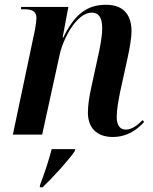

<svg xmlns="http://www.w3.org/2000/svg" viewBox="-20 -565 644 806"><path d="M453 10C514 10 555 -20 585 -53L579 -61C559 -41 535 -21 508 -21C483 -21 470 -40 470 -74C470 -105 477 -141 484 -178L515 -319C523 -356 532 -401 532 -435C532 -495 505 -545 425 -545C347 -545 294 -507 246 -408H243L267 -536H69L68 -526H82C118 -526 133 -516 133 -488C133 -479 130 -459 127 -441L34 0H157L231 -338C246 -404 302 -512 365 -512C404 -512 409 -475 409 -445C409 -408 397 -352 391 -326L366 -211C354 -159 349 -122 349 -92C349 -30 385 10 453 10ZM148 212 147 221H159C201 181 264 112 293 71L296 61H197C184 111 167 162 148 212Z"/></svg>

Font: Noto Serif Display SemiCondensed SemiBold
Style: Italic
Weight: 600
Width: 4
Italic angle: -12°
Designer: Monotype Design Team
Foundry: Monotype Imaging Inc.
Version: Version 2.009